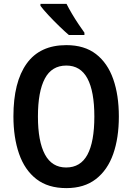

<svg xmlns="http://www.w3.org/2000/svg" viewBox="-20 -957 680 987"><path d="M591 -358Q591 -248 562 -165.5Q533 -83 473 -36.5Q413 10 321 10Q227 10 167 -36.5Q107 -83 78 -166.5Q49 -250 49 -359Q49 -535 117 -630Q185 -725 321 -725Q414 -725 473.5 -679Q533 -633 562 -550.5Q591 -468 591 -358ZM175 -358Q175 -230 211 -163Q247 -96 320 -96Q394 -96 429.5 -162Q465 -228 465 -358Q465 -487 429.5 -553.5Q394 -620 321 -620Q246 -620 210.5 -553Q175 -486 175 -358ZM322 -937Q333 -915 349.5 -887Q366 -859 383.5 -833Q401 -807 414 -789V-777H334Q314 -794 285 -822Q256 -850 229 -879Q202 -908 188 -927V-937Z"/></svg>

Font: Noto Sans Thai Looped Condensed SemiBold
Style: Regular
Weight: 600
Width: 3
Designer: Sasikarn Vongin, Ben Mitchell
Foundry: The Fontpad Ltd
Version: Version 1.001; ttfautohint (v1.8.4.7-5d5b)